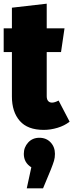

<svg xmlns="http://www.w3.org/2000/svg" viewBox="-25 -689 400 1048"><path d="M355 -24.9Q327.1 -2.9 289.1 8.5Q251 20 213.9 20Q125.5 20 82.8 -29.3Q40 -78.6 40 -162.1V-404.8H-4.9V-534.2H40V-647L230 -668.9V-534.2H327.1L308.1 -404.8H230V-164.1Q230 -146.5 237.8 -137.7Q245.6 -128.9 258.8 -128.9Q273.4 -128.9 294.9 -140.1ZM274.9 150.9Q274.9 171.4 269.8 188.7Q264.6 206.1 252 237.8L210 338.9H121.1L146 224.1Q105 198.7 105 150.9Q105 114.7 128.7 88.9Q152.3 63 189.9 63Q227.5 63 251.2 88.1Q274.9 113.3 274.9 150.9Z"/></svg>

Font: Fira Sans Compressed Heavy
Style: Regular
Weight: 900
Width: 1
Designer: Carrois Corporate & Edenspiekermann AG
Foundry: Carrois Corporate GbR & Edenspiekermann AG
Version: Version 4.203;PS 004.203;hotconv 1.0.88;makeotf.lib2.5.64775